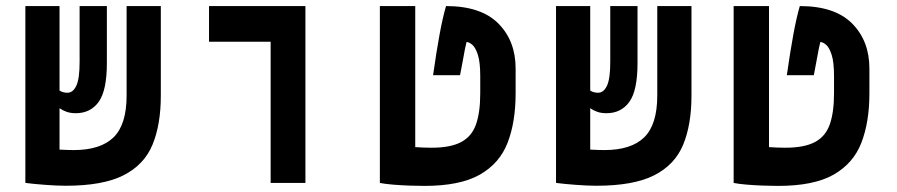

<svg xmlns="http://www.w3.org/2000/svg" viewBox="-20 -606 2970 636"><path d="M197.8 9.3Q168 9.3 129.4 6.3Q90.8 3.4 64.9 0V-0.5H64V-585.9H177.2V-306.2Q187.5 -298.8 203.6 -298.8Q221.7 -298.8 232.7 -321.8Q243.7 -344.7 243.7 -400.9V-585.9H334V-397Q334 -306.2 306.9 -268.6Q279.8 -231 231 -231Q213.9 -231 200.7 -235.6Q187.5 -240.2 177.2 -247.6V-110.4Q207.5 -108.9 224.1 -108.9Q313 -108.9 356.2 -151.1Q399.4 -193.4 399.4 -289.6V-585.9H512.7V-289.1Q512.7 -193.8 485.4 -127.2Q458 -60.5 389.6 -25.6Q321.3 9.3 197.8 9.3Z M876.5 0V-467.8H672.4V-585.9H991.7V0Z M1385.7 9.8Q1363.8 9.8 1335.9 8.8Q1308.1 7.8 1281.7 5.6Q1255.4 3.4 1238.3 0V-585.9H1355.5V-118.7Q1382.8 -116.7 1409.7 -116.7Q1472.2 -116.7 1507.3 -135.3Q1542.5 -153.8 1556.6 -193.6Q1570.8 -233.4 1570.8 -296.9V-354Q1570.8 -399.9 1563 -424.3Q1555.2 -448.7 1544.4 -457.8Q1533.7 -466.8 1525.4 -466.8Q1522.5 -455.1 1520 -442.9Q1517.6 -430.7 1514.2 -411.1Q1510.7 -391.6 1503.9 -356.9H1414.6Q1425.3 -433.1 1436 -491.5Q1446.8 -549.8 1457.5 -585.9Q1573.2 -585.9 1630.6 -528.3Q1688 -470.7 1688 -378.9V-296.9Q1688 -201.7 1661.4 -133.1Q1634.8 -64.5 1569.1 -27.3Q1503.4 9.8 1385.7 9.8Z M1955.6 9.3Q1925.8 9.3 1887.2 6.3Q1848.6 3.4 1822.8 0V-0.5H1821.8V-585.9H1935.1V-306.2Q1945.3 -298.8 1961.4 -298.8Q1979.5 -298.8 1990.5 -321.8Q2001.5 -344.7 2001.5 -400.9V-585.9H2091.8V-397Q2091.8 -306.2 2064.7 -268.6Q2037.6 -231 1988.8 -231Q1971.7 -231 1958.5 -235.6Q1945.3 -240.2 1935.1 -247.6V-110.4Q1965.3 -108.9 1981.9 -108.9Q2070.8 -108.9 2114 -151.1Q2157.2 -193.4 2157.2 -289.6V-585.9H2270.5V-289.1Q2270.5 -193.8 2243.2 -127.2Q2215.8 -60.5 2147.5 -25.6Q2079.1 9.3 1955.6 9.3Z M2557.6 9.8Q2535.6 9.8 2507.8 8.8Q2480 7.8 2453.6 5.6Q2427.2 3.4 2410.2 0V-585.9H2527.3V-118.7Q2554.7 -116.7 2581.5 -116.7Q2644 -116.7 2679.2 -135.3Q2714.4 -153.8 2728.5 -193.6Q2742.7 -233.4 2742.7 -296.9V-354Q2742.7 -399.9 2734.9 -424.3Q2727.1 -448.7 2716.3 -457.8Q2705.6 -466.8 2697.3 -466.8Q2694.3 -455.1 2691.9 -442.9Q2689.5 -430.7 2686 -411.1Q2682.6 -391.6 2675.8 -356.9H2586.4Q2597.2 -433.1 2607.9 -491.5Q2618.7 -549.8 2629.4 -585.9Q2745.1 -585.9 2802.5 -528.3Q2859.9 -470.7 2859.9 -378.9V-296.9Q2859.9 -201.7 2833.3 -133.1Q2806.6 -64.5 2741 -27.3Q2675.3 9.8 2557.6 9.8Z"/></svg>

Font: Cascadia Mono PL SemiBold
Style: Regular
Weight: 600
Monospace: yes
Designer: Aaron Bell
Foundry: Saja Typeworks
Version: Version 2404.023; ttfautohint (v1.8.4)